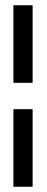

<svg xmlns="http://www.w3.org/2000/svg" viewBox="-20 -640 180 730"><path d="M31 70H104V-225H31ZM31 -325H104V-620H31Z"/></svg>

Font: Charger Sport
Style: Nrw
Weight: 400
Designer: Jasper
Foundry: Cannot Into Space Fonts
Version: Version 1.1